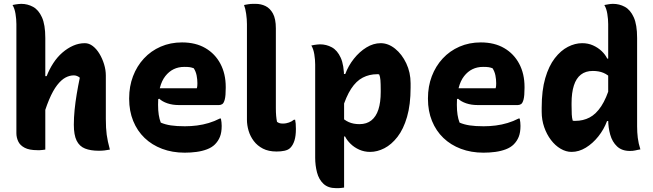

<svg xmlns="http://www.w3.org/2000/svg" viewBox="-20 -776 3390 996"><path d="M173 3Q132 3 108 -9.5Q84 -22 74.5 -42.5Q65 -63 65 -85Q65 -169 65 -239Q65 -309 65 -373Q65 -437 65 -504.5Q65 -572 65 -651Q65 -676 60.5 -704Q56 -732 45 -750Q53 -752 60.5 -753Q68 -754 75.5 -755Q83 -756 90 -756Q123 -756 151.5 -740.5Q180 -725 197.5 -686.5Q215 -648 215 -579Q215 -504 215 -431.5Q215 -359 215 -288Q215 -217 215 -145.5Q215 -74 215 0Q206 1 199.5 2Q193 3 187 3Q181 3 173 3ZM194 -136V-381H222Q236 -417 256.5 -448.5Q277 -480 303.5 -503Q330 -526 359.5 -539Q389 -552 420 -552Q442 -552 461.5 -537Q481 -522 496 -497Q511 -472 520 -442.5Q529 -413 529 -384Q529 -347 529 -309.5Q529 -272 529 -234.5Q529 -197 529 -159Q529 -111 533.5 -77.5Q538 -44 550 0Q535 3 521.5 4.5Q508 6 492 6Q450 6 421 -5.5Q392 -17 377.5 -46.5Q363 -76 363 -129Q363 -166 367 -206Q371 -246 378 -288Q385 -330 394 -373Q387 -379 379 -382Q371 -385 363 -385Q341 -385 319.5 -373.5Q298 -362 276.5 -334.5Q255 -307 234.5 -258.5Q214 -210 194 -136Z M924 -556Q995 -556 1045.5 -526.5Q1096 -497 1123.5 -445Q1151 -393 1151 -325V-320Q1151 -279 1146 -260Q1141 -241 1133 -236Q1125 -231 1116 -231H908Q875 -231 848.5 -240Q822 -249 806 -264L784 -254L790 -318H1001Q1003 -324 1003.5 -331.5Q1004 -339 1004 -344Q1004 -364 1000 -384.5Q996 -405 985 -422Q974 -426 964.5 -427.5Q955 -429 936 -429Q875 -429 837.5 -381Q800 -333 800 -234V-231Q800 -203 803.5 -180.5Q807 -158 814 -140Q837 -130 866.5 -125.5Q896 -121 939 -121Q971 -121 1002 -125Q1033 -129 1063 -138Q1093 -147 1120 -161H1126Q1128 -151 1129 -141.5Q1130 -132 1130 -123Q1130 -89 1121 -66.5Q1112 -44 1095 -27Q1079 -11 1054 -1.5Q1029 8 999.5 12Q970 16 938 16Q874 16 821 -4Q768 -24 730 -60.5Q692 -97 671 -148.5Q650 -200 650 -263V-266Q650 -328 670 -380.5Q690 -433 726.5 -472.5Q763 -512 813.5 -534Q864 -556 924 -556Z M1261 -651Q1261 -676 1257 -704Q1253 -732 1246 -750Q1251 -751 1256.5 -752Q1262 -753 1268 -754Q1274 -755 1280 -755.5Q1286 -756 1292.5 -756Q1299 -756 1306 -756Q1334 -756 1357.5 -744.5Q1381 -733 1396 -705.5Q1411 -678 1411 -629Q1411 -588 1411 -546.5Q1411 -505 1411 -463.5Q1411 -422 1411 -380.5Q1411 -339 1411 -297.5Q1411 -256 1411 -215Q1411 -193 1412.5 -175.5Q1414 -158 1417 -144Q1422 -140 1429 -137.5Q1436 -135 1447 -135Q1456 -135 1464 -136.5Q1472 -138 1479 -140.5Q1486 -143 1492.5 -146.5Q1499 -150 1505 -155H1511Q1513 -145 1514 -134.5Q1515 -124 1515 -107Q1515 -71 1507.5 -47Q1500 -23 1486 -9Q1480 -3 1472.5 0.5Q1465 4 1456 6Q1447 8 1436.5 9Q1426 10 1415 10Q1373 10 1344 -5Q1315 -20 1296.5 -44.5Q1278 -69 1269.5 -98Q1261 -127 1261 -155Q1261 -220 1261 -283.5Q1261 -347 1261 -409.5Q1261 -472 1261 -532.5Q1261 -593 1261 -651Z M1595 -540Q1603 -542 1610.5 -543Q1618 -544 1625.5 -545Q1633 -546 1640 -546Q1673 -546 1701.5 -530.5Q1730 -515 1747.5 -476.5Q1765 -438 1765 -369Q1765 -296 1765 -225Q1765 -154 1765 -84Q1765 -14 1765 56Q1765 126 1765 197Q1756 198 1749.5 199Q1743 200 1737 200Q1731 200 1723 200Q1682 200 1658 177.5Q1634 155 1624.5 118.5Q1615 82 1615 42Q1615 -29 1615 -88.5Q1615 -148 1615 -203.5Q1615 -259 1615 -316.5Q1615 -374 1615 -441Q1615 -466 1610.5 -494Q1606 -522 1595 -540ZM1955 -552Q1994 -552 2029.5 -523.5Q2065 -495 2087.5 -447.5Q2110 -400 2110 -344V-322Q2110 -233 2091.5 -169.5Q2073 -106 2042 -66Q2011 -26 1974 -7Q1937 12 1900 12Q1870 12 1844 0.5Q1818 -11 1799 -29.5Q1780 -48 1770 -68H1748V-172Q1766 -153 1789.5 -142.5Q1813 -132 1845 -132Q1882 -132 1906.5 -151.5Q1931 -171 1943 -208Q1955 -245 1955 -299V-310Q1955 -342 1953.5 -360.5Q1952 -379 1947 -390Q1944 -391 1941 -391Q1938 -391 1936 -391Q1896 -391 1862 -373.5Q1828 -356 1801.5 -315.5Q1775 -275 1754 -206V-392H1771Q1787 -435 1816 -471.5Q1845 -508 1881 -530Q1917 -552 1955 -552Z M2474 -556Q2545 -556 2595.5 -526.5Q2646 -497 2673.5 -445Q2701 -393 2701 -325V-320Q2701 -279 2696 -260Q2691 -241 2683 -236Q2675 -231 2666 -231H2458Q2425 -231 2398.5 -240Q2372 -249 2356 -264L2334 -254L2340 -318H2551Q2553 -324 2553.5 -331.5Q2554 -339 2554 -344Q2554 -364 2550 -384.5Q2546 -405 2535 -422Q2524 -426 2514.5 -427.5Q2505 -429 2486 -429Q2425 -429 2387.5 -381Q2350 -333 2350 -234V-231Q2350 -203 2353.5 -180.5Q2357 -158 2364 -140Q2387 -130 2416.5 -125.5Q2446 -121 2489 -121Q2521 -121 2552 -125Q2583 -129 2613 -138Q2643 -147 2670 -161H2676Q2678 -151 2679 -141.5Q2680 -132 2680 -123Q2680 -89 2671 -66.5Q2662 -44 2645 -27Q2629 -11 2604 -1.5Q2579 8 2549.5 12Q2520 16 2488 16Q2424 16 2371 -4Q2318 -24 2280 -60.5Q2242 -97 2221 -148.5Q2200 -200 2200 -263V-266Q2200 -328 2220 -380.5Q2240 -433 2276.5 -472.5Q2313 -512 2363.5 -534Q2414 -556 2474 -556Z M3000 -552Q3031 -552 3056.5 -540.5Q3082 -529 3101 -511Q3120 -493 3130 -472H3152V-368Q3134 -388 3110.5 -398Q3087 -408 3055 -408Q3018 -408 2993.5 -389Q2969 -370 2957 -332.5Q2945 -295 2945 -241V-230Q2945 -201 2946 -182.5Q2947 -164 2951 -150Q2955 -149 2958 -149Q2961 -149 2964 -149Q3005 -149 3038.5 -166.5Q3072 -184 3099 -225Q3126 -266 3146 -334V-148H3129Q3113 -105 3084 -68.5Q3055 -32 3019 -10Q2983 12 2945 12Q2916 12 2888 -4.5Q2860 -21 2838 -50Q2816 -79 2803 -116.5Q2790 -154 2790 -196V-218Q2790 -307 2808.5 -370.5Q2827 -434 2858 -474Q2889 -514 2926 -533Q2963 -552 3000 -552ZM3160 -756Q3193 -756 3221.5 -740.5Q3250 -725 3267.5 -686.5Q3285 -648 3285 -579Q3285 -519 3285 -461Q3285 -403 3285 -346.5Q3285 -290 3285 -233.5Q3285 -177 3285 -120Q3285 -90 3288.5 -61Q3292 -32 3302 -1Q3295 0 3288 1.5Q3281 3 3274.5 4.5Q3268 6 3261.5 6.5Q3255 7 3247 7Q3206 7 3181 -16.5Q3156 -40 3145.5 -77.5Q3135 -115 3135 -155Q3135 -229 3135 -290Q3135 -351 3135 -407Q3135 -463 3135 -522Q3135 -581 3135 -651Q3135 -676 3130.5 -704Q3126 -732 3115 -750Q3121 -751 3126.5 -752Q3132 -753 3137.5 -754Q3143 -755 3148.5 -755.5Q3154 -756 3160 -756Z"/></svg>

Font: Recursive Casual ExtraBold
Style: Regular
Weight: 800
Version: Version 1.047